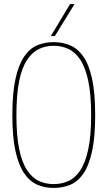

<svg xmlns="http://www.w3.org/2000/svg" viewBox="-20 -918 531 948"><path d="M245 10Q201 10 164 -6Q127 -22 99.5 -62Q72 -102 56.5 -171.5Q41 -241 41 -349Q41 -459 56.5 -529Q72 -599 99.5 -639Q127 -679 164 -694.5Q201 -710 245 -710Q288 -710 325.5 -694.5Q363 -679 391 -639.5Q419 -600 434.5 -529.5Q450 -459 450 -350Q450 -241 434.5 -170.5Q419 -100 391.5 -60.5Q364 -21 326.5 -5.5Q289 10 245 10ZM245 -9Q283 -9 316.5 -23.5Q350 -38 375.5 -75.5Q401 -113 415.5 -179.5Q430 -246 430 -349Q430 -453 415.5 -520Q401 -587 375.5 -624.5Q350 -662 316.5 -677Q283 -692 245 -692Q206 -692 173 -676.5Q140 -661 114.5 -623.5Q89 -586 75 -519.5Q61 -453 61 -349Q61 -247 75 -180.5Q89 -114 114.5 -76.5Q140 -39 173 -24Q206 -9 245 -9ZM231 -740 326 -898H348L251 -740Z"/></svg>

Font: Georama SemiCondensed Thin
Style: Regular
Weight: 100
Width: 4
Designer: Jean-Baptiste Levee
Foundry: Production Type
Version: Version 1.000